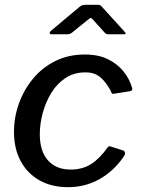

<svg xmlns="http://www.w3.org/2000/svg" viewBox="-20 -766 585 796"><path d="M331 -540Q388 -540 427.5 -520.5Q467 -501 492 -470Q517 -439 528 -401Q529 -395 527.5 -392.5Q526 -390 519 -388L450 -377Q446 -376 443 -380.5Q440 -385 438 -392Q424 -416 409.5 -432.5Q395 -449 377.5 -457.5Q360 -466 334 -466Q287 -466 251.5 -442.5Q216 -419 192.5 -380.5Q169 -342 157 -297Q145 -252 145 -210Q145 -139 179 -101Q213 -63 273 -63Q322 -63 358 -86Q394 -109 427 -156Q432 -162 441 -158L491 -142Q495 -141 497.5 -135.5Q500 -130 496 -122Q481 -98 458.5 -74.5Q436 -51 407 -32Q378 -13 341.5 -1.5Q305 10 262 10Q194 10 143.5 -18.5Q93 -47 65.5 -98.5Q38 -150 38 -219Q38 -280 58.5 -337Q79 -394 117 -440Q155 -486 209.5 -513Q264 -540 331 -540ZM411 -634 366 -684Q359 -692 356 -691.5Q353 -691 343 -683L279 -631Q272 -626 268.5 -625Q265 -624 258 -624H194Q187 -624 186 -628.5Q185 -633 191 -638L309 -737Q316 -743 322 -744.5Q328 -746 337 -746H387Q395 -746 399 -741.5Q403 -737 406 -734L496 -635Q502 -628 501 -626Q500 -624 492 -624H428Q422 -624 418.5 -626.5Q415 -629 411 -634Z"/></svg>

Font: Libre Franklin Medium
Style: Italic
Weight: 500
Italic angle: -8°
Designer: Pablo Impallari, Rodrigo Fuenzalida, Nhung Nguyen
Foundry: Impallari Type
Version: Version 3.000